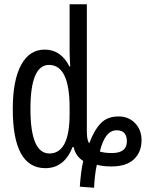

<svg xmlns="http://www.w3.org/2000/svg" viewBox="-20 -780 689 902"><path d="M212 -59Q123 -59 123 -268Q123 -475 210 -475Q307 -475 307 -274V-244Q307 -59 212 -59ZM506 -61Q472 -61 449 -68Q473 -168 528 -168Q576 -168 576 -116Q576 -61 506 -61ZM422 102Q423 75 426.5 45Q430 15 435 -6Q445 -3 462.5 -0.5Q480 2 503 2Q574 2 609.5 -32Q645 -66 645 -121Q645 -170 614.5 -201.5Q584 -233 537 -233Q484 -233 453 -200.5Q422 -168 399 -106Q392 -118 390 -132Q388 -146 388 -161V-760H307V-542Q307 -513 310 -468H306Q266 -547 190 -547Q118 -547 79 -474.5Q40 -402 40 -268Q40 10 193 10Q282 10 321 -89H326Q335 -46 371 -24Q365 1 361 33.5Q357 66 355 97Z"/></svg>

Font: Noto Sans Display Condensed
Style: Regular
Weight: 400
Width: 3
Designer: Monotype Design Team
Foundry: Monotype Imaging Inc.
Version: Version 1.900